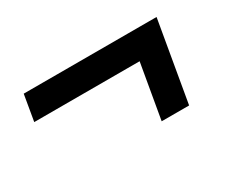

<svg xmlns="http://www.w3.org/2000/svg" viewBox="-57 -542 619 527"><g transform="rotate(-30 252.0 -278.5)"><path d="M364 -324H30L44 -406H465L421 -151H334Z"/></g></svg>

Font: Cabin Medium
Style: Italic
Weight: 500
Italic angle: -7°
Designer: Pablo Impallari
Foundry: Pablo Impallari. http://www.impallari.com Igino Marini. http://www.ikern.com
Version: Version 2.200